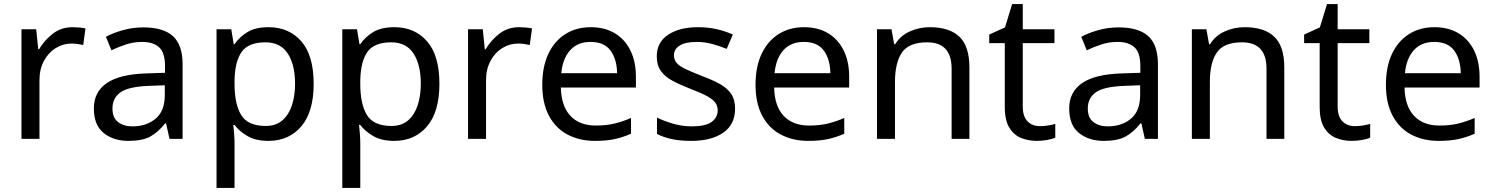

<svg xmlns="http://www.w3.org/2000/svg" viewBox="-20 -679 7307 939"><path d="M335 -546Q350 -546 367.5 -544.5Q385 -543 398 -540L387 -459Q374 -462 358.5 -464Q343 -466 329 -466Q288 -466 252 -443.5Q216 -421 194.5 -380.5Q173 -340 173 -286V0H85V-536H157L167 -438H171Q197 -482 238 -514Q279 -546 335 -546Z M681 -545Q779 -545 826 -502Q873 -459 873 -365V0H809L792 -76H788Q753 -32 714.5 -11Q676 10 608 10Q535 10 487 -28.5Q439 -67 439 -149Q439 -229 502 -272.5Q565 -316 696 -320L787 -323V-355Q787 -422 758 -448Q729 -474 676 -474Q634 -474 596 -461.5Q558 -449 525 -433L498 -499Q533 -518 581 -531.5Q629 -545 681 -545ZM707 -259Q607 -255 568.5 -227Q530 -199 530 -148Q530 -103 557.5 -82Q585 -61 628 -61Q696 -61 741 -98.5Q786 -136 786 -214V-262Z M1294 -546Q1393 -546 1453.5 -477Q1514 -408 1514 -269Q1514 -132 1453.5 -61Q1393 10 1293 10Q1231 10 1190.5 -13.5Q1150 -37 1127 -68H1121Q1123 -51 1125 -25Q1127 1 1127 20V240H1039V-536H1111L1123 -463H1127Q1151 -498 1190 -522Q1229 -546 1294 -546ZM1278 -472Q1196 -472 1162.5 -426Q1129 -380 1127 -286V-269Q1127 -170 1159.5 -116.5Q1192 -63 1280 -63Q1329 -63 1360.5 -90Q1392 -117 1407.5 -163.5Q1423 -210 1423 -270Q1423 -362 1387.5 -417Q1352 -472 1278 -472Z M1909 -546Q2008 -546 2068.5 -477Q2129 -408 2129 -269Q2129 -132 2068.5 -61Q2008 10 1908 10Q1846 10 1805.5 -13.5Q1765 -37 1742 -68H1736Q1738 -51 1740 -25Q1742 1 1742 20V240H1654V-536H1726L1738 -463H1742Q1766 -498 1805 -522Q1844 -546 1909 -546ZM1893 -472Q1811 -472 1777.5 -426Q1744 -380 1742 -286V-269Q1742 -170 1774.5 -116.5Q1807 -63 1895 -63Q1944 -63 1975.5 -90Q2007 -117 2022.5 -163.5Q2038 -210 2038 -270Q2038 -362 2002.5 -417Q1967 -472 1893 -472Z M2519 -546Q2534 -546 2551.5 -544.5Q2569 -543 2582 -540L2571 -459Q2558 -462 2542.5 -464Q2527 -466 2513 -466Q2472 -466 2436 -443.5Q2400 -421 2378.5 -380.5Q2357 -340 2357 -286V0H2269V-536H2341L2351 -438H2355Q2381 -482 2422 -514Q2463 -546 2519 -546Z M2869 -546Q2938 -546 2987.5 -516Q3037 -486 3063.5 -431.5Q3090 -377 3090 -304V-251H2723Q2725 -160 2769.5 -112.5Q2814 -65 2894 -65Q2945 -65 2984.5 -74.5Q3024 -84 3066 -102V-25Q3025 -7 2985 1.5Q2945 10 2890 10Q2814 10 2755.5 -21Q2697 -52 2664.5 -113.5Q2632 -175 2632 -264Q2632 -352 2661.5 -415Q2691 -478 2744.5 -512Q2798 -546 2869 -546ZM2868 -474Q2805 -474 2768.5 -433.5Q2732 -393 2725 -321H2998Q2997 -389 2966 -431.5Q2935 -474 2868 -474Z M3575 -148Q3575 -70 3517 -30Q3459 10 3361 10Q3305 10 3264.5 1Q3224 -8 3193 -24V-104Q3225 -88 3270.5 -74.5Q3316 -61 3363 -61Q3430 -61 3460 -82.5Q3490 -104 3490 -140Q3490 -160 3479 -176Q3468 -192 3439.5 -208Q3411 -224 3358 -244Q3306 -264 3269 -284Q3232 -304 3212 -332Q3192 -360 3192 -404Q3192 -472 3247.5 -509Q3303 -546 3393 -546Q3442 -546 3484.5 -536.5Q3527 -527 3564 -510L3534 -440Q3500 -454 3463 -464Q3426 -474 3387 -474Q3333 -474 3304.5 -456.5Q3276 -439 3276 -409Q3276 -387 3289 -371.5Q3302 -356 3332.5 -341.5Q3363 -327 3414 -307Q3465 -288 3501 -268Q3537 -248 3556 -219.5Q3575 -191 3575 -148Z M3912 -546Q3981 -546 4030.5 -516Q4080 -486 4106.5 -431.5Q4133 -377 4133 -304V-251H3766Q3768 -160 3812.5 -112.5Q3857 -65 3937 -65Q3988 -65 4027.5 -74.5Q4067 -84 4109 -102V-25Q4068 -7 4028 1.5Q3988 10 3933 10Q3857 10 3798.5 -21Q3740 -52 3707.5 -113.5Q3675 -175 3675 -264Q3675 -352 3704.5 -415Q3734 -478 3787.5 -512Q3841 -546 3912 -546ZM3911 -474Q3848 -474 3811.5 -433.5Q3775 -393 3768 -321H4041Q4040 -389 4009 -431.5Q3978 -474 3911 -474Z M4527 -546Q4623 -546 4672 -499.5Q4721 -453 4721 -349V0H4634V-343Q4634 -472 4514 -472Q4425 -472 4391 -422Q4357 -372 4357 -278V0H4269V-536H4340L4353 -463H4358Q4384 -505 4430 -525.5Q4476 -546 4527 -546Z M5066 -62Q5086 -62 5107 -65.5Q5128 -69 5141 -73V-6Q5127 1 5101 5.5Q5075 10 5051 10Q5009 10 4973.5 -4.5Q4938 -19 4916 -55Q4894 -91 4894 -156V-468H4818V-510L4895 -545L4930 -659H4982V-536H5137V-468H4982V-158Q4982 -109 5005.5 -85.5Q5029 -62 5066 -62Z M5451 -545Q5549 -545 5596 -502Q5643 -459 5643 -365V0H5579L5562 -76H5558Q5523 -32 5484.5 -11Q5446 10 5378 10Q5305 10 5257 -28.5Q5209 -67 5209 -149Q5209 -229 5272 -272.5Q5335 -316 5466 -320L5557 -323V-355Q5557 -422 5528 -448Q5499 -474 5446 -474Q5404 -474 5366 -461.5Q5328 -449 5295 -433L5268 -499Q5303 -518 5351 -531.5Q5399 -545 5451 -545ZM5477 -259Q5377 -255 5338.5 -227Q5300 -199 5300 -148Q5300 -103 5327.5 -82Q5355 -61 5398 -61Q5466 -61 5511 -98.5Q5556 -136 5556 -214V-262Z M6067 -546Q6163 -546 6212 -499.5Q6261 -453 6261 -349V0H6174V-343Q6174 -472 6054 -472Q5965 -472 5931 -422Q5897 -372 5897 -278V0H5809V-536H5880L5893 -463H5898Q5924 -505 5970 -525.5Q6016 -546 6067 -546Z M6606 -62Q6626 -62 6647 -65.5Q6668 -69 6681 -73V-6Q6667 1 6641 5.5Q6615 10 6591 10Q6549 10 6513.5 -4.5Q6478 -19 6456 -55Q6434 -91 6434 -156V-468H6358V-510L6435 -545L6470 -659H6522V-536H6677V-468H6522V-158Q6522 -109 6545.5 -85.5Q6569 -62 6606 -62Z M6995 -546Q7064 -546 7113.5 -516Q7163 -486 7189.5 -431.5Q7216 -377 7216 -304V-251H6849Q6851 -160 6895.5 -112.5Q6940 -65 7020 -65Q7071 -65 7110.5 -74.5Q7150 -84 7192 -102V-25Q7151 -7 7111 1.5Q7071 10 7016 10Q6940 10 6881.5 -21Q6823 -52 6790.5 -113.5Q6758 -175 6758 -264Q6758 -352 6787.5 -415Q6817 -478 6870.5 -512Q6924 -546 6995 -546ZM6994 -474Q6931 -474 6894.5 -433.5Q6858 -393 6851 -321H7124Q7123 -389 7092 -431.5Q7061 -474 6994 -474Z"/></svg>

Font: Noto Sans Kaithi
Style: Regular
Weight: 400
Designer: Monotype Design Team
Foundry: Monotype Imaging Inc.
Version: Version 2.005; ttfautohint (v1.8.4.7-5d5b)